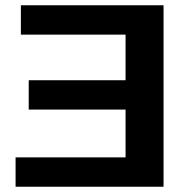

<svg xmlns="http://www.w3.org/2000/svg" viewBox="-20 -708 707 728"><path d="M600.1 -688V0H39.1V-111.3H456.1V-292.5H88.9V-403.8H456.1V-576.7H59.1V-688Z"/></svg>

Font: Arimo
Style: Bold
Weight: 700
Designer: Steve Matteson
Foundry: Monotype Imaging Inc.
Version: Version 1.33